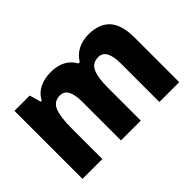

<svg xmlns="http://www.w3.org/2000/svg" viewBox="-93 -827 1095 1095"><g transform="rotate(-45 455.0 -279.5)"><path d="M672 -559Q758 -559 802 -511Q846 -463 846 -359V0H686V-312Q686 -428 621 -428Q573 -428 554.5 -387.5Q536 -347 536 -268V0H376V-313Q376 -428 312 -428Q262 -428 244 -383.5Q226 -339 226 -252V0H66V-549H189L209 -480H217Q238 -520 277.5 -539.5Q317 -559 367 -559Q422 -559 458.5 -539Q495 -519 515 -482H526Q549 -521 587.5 -540Q626 -559 672 -559Z"/></g></svg>

Font: Noto Sans Kannada SemiCondensed ExtraBold
Style: Regular
Weight: 800
Width: 4
Designer: Jelle Bosma - Monotype Design Team
Foundry: Monotype Imaging Inc.
Version: Version 2.005; ttfautohint (v1.8.4.7-5d5b)